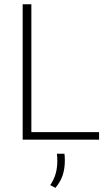

<svg xmlns="http://www.w3.org/2000/svg" viewBox="-20 -659 521 906"><path d="M128 0H87V-639H128ZM106 -35.5H447.5V0H106ZM284 66.5Q285 72 285.5 80.2Q286 88.5 286 98.5Q286 135.5 276.2 166.5Q266.5 197.5 241.5 227.5L217 214.5Q234.5 189 242.5 161Q250.5 133 250.5 99.5Q250.5 90.5 250 82.5Q249.5 74.5 248.5 66.5Z"/></svg>

Font: Anek Latin ExtraLight
Style: Regular
Weight: 250
Designer: Yesha Goshar
Foundry: Ek Type
Version: Version 1.003